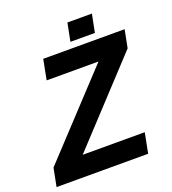

<svg xmlns="http://www.w3.org/2000/svg" viewBox="-152 -903 907 1011"><g transform="rotate(-20 301.5 -397.5)"><path d="M504.4 0H-8.8L11.2 -102.1L424.8 -545.9H134.3L156.2 -658.7H612.3L592.8 -558.6L178.7 -112.8H526.4ZM321.3 -693.8 341.3 -794.9H478.5L458.5 -693.8Z"/></g></svg>

Font: Cousine
Style: Bold Italic
Weight: 700
Italic angle: -12°
Monospace: yes
Designer: Steve Matteson
Foundry: Ascender Corporation
Version: Version 1.20